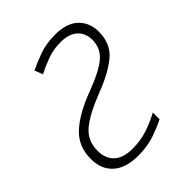

<svg xmlns="http://www.w3.org/2000/svg" viewBox="-163 -628 728 728"><g transform="rotate(-45 200.5 -264.0)"><path d="M155 10Q88 10 53 -21.5Q18 -53 18 -109Q18 -176 63.5 -218Q109 -260 194 -292Q277 -323 309.5 -351.5Q342 -380 342 -424Q342 -459 319 -481Q296 -503 250 -503Q212 -503 179 -491Q146 -479 117 -464L104 -497Q133 -511 170.5 -524.5Q208 -538 256 -538Q317 -538 349 -508Q381 -478 381 -428Q381 -364 337.5 -328Q294 -292 212 -261Q133 -230 95.5 -198Q58 -166 58 -112Q58 -71 83 -47.5Q108 -24 158 -24Q202 -24 240 -37Q278 -50 309 -67V-31Q284 -18 244.5 -4Q205 10 155 10Z"/></g></svg>

Font: Noto Sans Disp ExtLt
Style: Italic
Weight: 200
Italic angle: -12°
Designer: Monotype Design Team
Foundry: Monotype Imaging Inc.
Version: Version 2.000;GOOG;noto-source:20170915:90ef993387c0